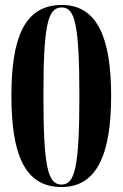

<svg xmlns="http://www.w3.org/2000/svg" viewBox="-20 -744 496 774"><path d="M228 10C373 10 428 -126 428 -358C428 -588 374 -724 229 -724C75 -724 26 -584 26 -359C26 -128 76 10 228 10ZM228 0C174 0 155 -66 155 -358C155 -650 174 -714 229 -714C281 -714 300 -650 300 -358C300 -66 281 0 228 0Z"/></svg>

Font: Noto Serif Display ExtraCondensed
Style: Bold
Weight: 700
Width: 2
Designer: Monotype Design Team
Foundry: Monotype Imaging Inc.
Version: Version 2.009